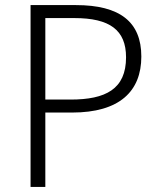

<svg xmlns="http://www.w3.org/2000/svg" viewBox="-20 -734 629 754"><path d="M278 -714H100V0H158V-292H263C449 -292 535 -375 535 -512C535 -648 451 -714 278 -714ZM272 -663C411 -663 475 -616 475 -509C475 -384 395 -343 257 -343H158V-663Z"/></svg>

Font: Noto Sans Kannada Light
Style: Regular
Weight: 300
Designer: Jelle Bosma - Monotype Design Team
Foundry: Monotype Imaging Inc.
Version: Version 2.005